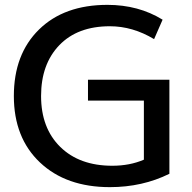

<svg xmlns="http://www.w3.org/2000/svg" viewBox="-20 -760 789 790"><path d="M572 -346H342V-432H677V-45Q566 10 432 10Q252 10 144.5 -91.5Q37 -193 37 -365Q37 -537 140.5 -638.5Q244 -740 422 -740Q550 -740 649 -679L614 -599Q526 -652 432 -652Q299 -652 224 -574Q149 -496 149 -365Q149 -233 228 -155.5Q307 -78 442 -78Q514 -78 572 -103Z"/></svg>

Font: M PLUS 1p Medium
Style: Regular
Weight: 500
Version: Version 1.062